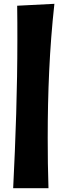

<svg xmlns="http://www.w3.org/2000/svg" viewBox="-20 -821 344 1006"><path d="M70 -791C71 -732 71 -673 71 -614C71 -354 62 -94 49 165H234C231 78 230 -10 230 -98C230 -332 239 -566 265 -801Z"/></svg>

Font: Galindo
Style: Regular
Weight: 400
Designer: Astigmatic (AOETI)
Foundry: Astigmatic (AOETI)
Version: Version 1.000